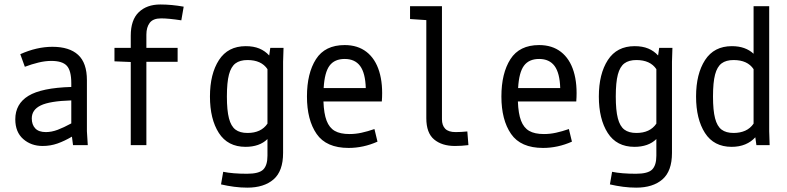

<svg xmlns="http://www.w3.org/2000/svg" viewBox="-20 -653 3540 864"><path d="M171.9 3.9Q120.1 3.9 84.5 -27.3Q48.8 -58.6 48.8 -116.2Q48.8 -185.5 107.9 -221.7Q167 -257.8 300.8 -261.7V-278.3Q300.8 -335 280.8 -356.9Q260.7 -378.9 210.9 -378.9Q183.6 -378.9 153.3 -371.6Q123 -364.3 91.8 -352.5L71.3 -409.2Q145.5 -442.4 215.8 -442.4Q292 -442.4 331.5 -406.2Q371.1 -370.1 371.1 -292V-62.5L375 0H308.6L303.7 -38.1Q270.5 -18.6 238.8 -7.3Q207 3.9 171.9 3.9ZM186.5 -58.6Q211.9 -58.6 239.3 -68.8Q266.6 -79.1 300.8 -97.7V-201.2Q204.1 -198.2 163.6 -178.7Q123 -159.2 123 -120.1Q123 -91.8 138.7 -75.2Q154.3 -58.6 186.5 -58.6Z M495.1 -377V-437.5H568.4V-492.2Q568.4 -563.5 604.5 -598.1Q640.6 -632.8 701.2 -632.8Q726.6 -632.8 752.9 -630.4Q779.3 -627.9 806.6 -623L795.9 -561.5Q738.3 -570.3 705.1 -570.3Q668.9 -570.3 653.8 -550.3Q638.7 -530.3 638.7 -497.1V-437.5H779.3V-375H638.7V0H568.4V-374Z M1092.8 191.4Q1063.5 191.4 1033.7 187.5Q1003.9 183.6 974.6 176.8L984.4 120.1Q1027.3 128.9 1091.8 128.9Q1145.5 128.9 1164.6 109.9Q1183.6 90.8 1183.6 47.9V-27.3Q1166 -9.8 1141.1 -1Q1116.2 7.8 1085 7.8Q1004.9 7.8 964.8 -54.7Q924.8 -117.2 924.8 -218.8Q924.8 -320.3 965.3 -382.8Q1005.9 -445.3 1085.9 -445.3Q1121.1 -445.3 1147 -434.6Q1172.9 -423.8 1191.4 -403.3L1196.3 -437.5H1255.9L1253.9 -375V35.2Q1253.9 117.2 1210.9 154.3Q1168 191.4 1092.8 191.4ZM1093.8 -54.7Q1155.3 -54.7 1183.6 -96.7V-341.8Q1156.2 -382.8 1093.8 -382.8Q1059.6 -382.8 1039.6 -367.7Q1019.5 -352.5 1010.3 -317.4Q1001 -282.2 1001 -218.8Q1001 -156.2 1010.3 -120.6Q1019.5 -85 1039.6 -69.8Q1059.6 -54.7 1093.8 -54.7Z M1548.8 12.7Q1448.2 12.7 1404.8 -50.3Q1361.3 -113.3 1361.3 -218.8Q1361.3 -323.2 1401.9 -386.7Q1442.4 -450.2 1531.2 -450.2Q1589.8 -450.2 1629.4 -419.4Q1668.9 -388.7 1686.5 -331.5Q1704.1 -274.4 1698.2 -196.3H1435.5Q1437.5 -141.6 1449.7 -109.9Q1461.9 -78.1 1486.3 -64Q1510.7 -49.8 1552.7 -49.8Q1580.1 -49.8 1606.9 -55.7Q1633.8 -61.5 1665 -72.3L1678.7 -15.6Q1615.2 12.7 1548.8 12.7ZM1626 -256.8Q1624 -324.2 1600.6 -356Q1577.1 -387.7 1531.2 -387.7Q1485.4 -387.7 1462.9 -357.4Q1440.4 -327.1 1436.5 -256.8Z M1968.8 -625V-116.2Q1968.8 -88.9 1983.4 -73.7Q1998 -58.6 2030.3 -58.6Q2053.7 -58.6 2083 -61.5L2087.9 0Q2057.6 3.9 2027.3 3.9Q1968.8 3.9 1933.6 -25.4Q1898.4 -54.7 1898.4 -121.1V-562.5L1825.2 -567.4V-625Z M2423.8 12.7Q2323.2 12.7 2279.8 -50.3Q2236.3 -113.3 2236.3 -218.8Q2236.3 -323.2 2276.9 -386.7Q2317.4 -450.2 2406.2 -450.2Q2464.8 -450.2 2504.4 -419.4Q2543.9 -388.7 2561.5 -331.5Q2579.1 -274.4 2573.2 -196.3H2310.5Q2312.5 -141.6 2324.7 -109.9Q2336.9 -78.1 2361.3 -64Q2385.7 -49.8 2427.7 -49.8Q2455.1 -49.8 2481.9 -55.7Q2508.8 -61.5 2540 -72.3L2553.7 -15.6Q2490.2 12.7 2423.8 12.7ZM2501 -256.8Q2499 -324.2 2475.6 -356Q2452.1 -387.7 2406.2 -387.7Q2360.4 -387.7 2337.9 -357.4Q2315.4 -327.1 2311.5 -256.8Z M2842.8 191.4Q2813.5 191.4 2783.7 187.5Q2753.9 183.6 2724.6 176.8L2734.4 120.1Q2777.3 128.9 2841.8 128.9Q2895.5 128.9 2914.6 109.9Q2933.6 90.8 2933.6 47.9V-27.3Q2916 -9.8 2891.1 -1Q2866.2 7.8 2835 7.8Q2754.9 7.8 2714.8 -54.7Q2674.8 -117.2 2674.8 -218.8Q2674.8 -320.3 2715.3 -382.8Q2755.9 -445.3 2835.9 -445.3Q2871.1 -445.3 2897 -434.6Q2922.9 -423.8 2941.4 -403.3L2946.3 -437.5H3005.9L3003.9 -375V35.2Q3003.9 117.2 2960.9 154.3Q2918 191.4 2842.8 191.4ZM2843.8 -54.7Q2905.3 -54.7 2933.6 -96.7V-341.8Q2906.2 -382.8 2843.8 -382.8Q2809.6 -382.8 2789.6 -367.7Q2769.5 -352.5 2760.3 -317.4Q2751 -282.2 2751 -218.8Q2751 -156.2 2760.3 -120.6Q2769.5 -85 2789.6 -69.8Q2809.6 -54.7 2843.8 -54.7Z M3272.5 7.8Q3192.4 7.8 3152.3 -54.7Q3112.3 -117.2 3112.3 -218.8Q3112.3 -320.3 3152.8 -382.8Q3193.4 -445.3 3273.4 -445.3Q3304.7 -445.3 3329.1 -436.5Q3353.5 -427.7 3371.1 -411.1V-625H3441.4V-62.5L3443.4 0H3383.8L3378.9 -35.2Q3360.4 -14.6 3333.5 -3.4Q3306.6 7.8 3272.5 7.8ZM3281.2 -54.7Q3310.5 -54.7 3333.5 -64.9Q3356.4 -75.2 3371.1 -96.7V-341.8Q3343.8 -382.8 3281.2 -382.8Q3247.1 -382.8 3227.1 -367.7Q3207 -352.5 3197.8 -317.4Q3188.5 -282.2 3188.5 -218.8Q3188.5 -156.2 3197.8 -120.6Q3207 -85 3227.1 -69.8Q3247.1 -54.7 3281.2 -54.7Z"/></svg>

Font: Sudo Variable
Style: Regular
Weight: 400
Monospace: yes
Designer: Jens Kutilek
Foundry: Jens Kutilek
Version: Version 0.040